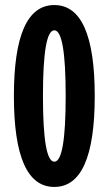

<svg xmlns="http://www.w3.org/2000/svg" viewBox="-20 -730 430 760"><path d="M355 -350Q355 10 195 10Q35 10 35 -350Q35 -710 195 -710Q355 -710 355 -350ZM150 -350Q150 -90 195 -90Q240 -90 240 -350Q240 -610 195 -610Q150 -610 150 -350Z"/></svg>

Font: Gully ECD Medium
Style: Regular
Weight: 500
Width: 2
Designer: jaikishan Patel
Foundry: MagicType
Version: Version 1.000;Glyphs 3.2 (3242)